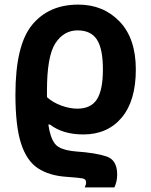

<svg xmlns="http://www.w3.org/2000/svg" viewBox="-20 -574 657 834"><path d="M317 -442Q375 -442 401 -402Q427 -362 427 -272Q427 -183 401 -142.5Q375 -102 316 -102Q283 -102 246 -115.5Q209 -129 184 -152V-180Q184 -330 220.5 -386Q257 -442 317 -442ZM320 -554Q192 -554 119.5 -466Q47 -378 47 -163Q47 -26 71.5 49.5Q96 125 145 157Q194 189 268 194Q324 198 339 201Q354 204 354 218Q354 228 348 240H477Q489 214 489 184Q489 121 442.5 105.5Q396 90 311 84Q240 78 219 51Q198 24 190 -33H197Q253 10 342 10Q447 10 508.5 -63Q570 -136 570 -272Q570 -407 499.5 -480.5Q429 -554 320 -554Z"/></svg>

Font: Noto Sans UI
Style: Bold
Weight: 700
Designer: Monotype Design Team
Foundry: Monotype Imaging Inc.
Version: Version 1.901